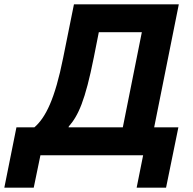

<svg xmlns="http://www.w3.org/2000/svg" viewBox="-81 -718 892 888"><path d="M-61 150H75L106 0H581L551 150H687L744 -129H632L746 -698H261L211 -450C173 -260 130 -174 78 -129H-5ZM236 -129 237 -133C281 -183 313 -252 353 -453L376 -569H575L487 -129Z"/></svg>

Font: LVC Sans
Style: Bold Italic
Weight: 700
Italic angle: -11.31°
Designer: Mike Abbink, Paul van der Laan, Pieter van Rosmalen
Foundry: Bold Monday
Version: Version 3.0